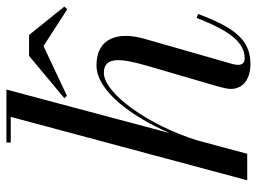

<svg xmlns="http://www.w3.org/2000/svg" viewBox="-121 -669 800 598"><g transform="rotate(-90 279.0 -370.0)"><path d="M372 -308 309 -92C304.5 -75.5 301 -61.5 301 -51C301 -13 332 10 379 10C453 10 491.5 -38 534.5 -153L522 -157.5C481 -51.5 445 -8 396 -8C383 -8 376 -15 376 -28.5C376 -33.5 377 -40 378.5 -45.5L457 -319.5C480.5 -400.5 461 -469.5 374.5 -469.5C293 -469.5 213 -355.5 163.5 -241.5L299 -750H134V-736.5H214L16.5 0H99L140.5 -154.5C187 -306.5 287.5 -446.5 351 -446.5C403.5 -446.5 396.5 -392 372 -308ZM434.5 -634.5 549 -560.5 557.5 -569.5 469 -679.5H404L272 -569.5L279.5 -561.5Z"/></g></svg>

Font: Bodoni* 16pt
Style: Italic
Weight: 400
Italic angle: -13°
Version: Version 2.3